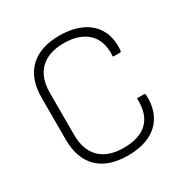

<svg xmlns="http://www.w3.org/2000/svg" viewBox="-157 -797 911 940"><g transform="rotate(-30 299.0 -327.5)"><path d="M302 11Q192 11 134 -46Q76 -103 76 -209V-446Q76 -552 134.5 -609Q193 -666 303 -666Q375 -666 427.5 -641Q480 -616 506 -568Q532 -520 526 -452Q525 -445 519 -445H484Q478 -445 479 -451Q484 -535 436.5 -579Q389 -623 303 -623Q216 -623 169.5 -577.5Q123 -532 123 -446V-209Q123 -123 169.5 -77.5Q216 -32 303 -32Q392 -32 437 -75.5Q482 -119 479 -204Q478 -210 484 -210H519Q525 -210 526 -202Q531 -101 472 -45Q413 11 302 11Z"/></g></svg>

Font: Sofia Sans Semi Condensed Light
Style: Regular
Weight: 300
Designer: Botio Nikoltchev, Ani Petrova
Foundry: lettersoup
Version: Version 4.100; ttfautohint (v1.8.4.7-5d5b)